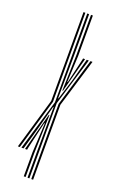

<svg xmlns="http://www.w3.org/2000/svg" viewBox="-156 -839 533 879"><g transform="rotate(20 110.5 -400.0)"><path d="M106.5 0V-125L108.2 -344.8H106.2L70.8 -214L43.5 -119.8H33.2L106.5 -367.2V-800H115.5V-598L113.8 -389.5H115.8L146.5 -487.5L176.8 -600H186.8L115.5 -366V0ZM88.2 0V-117.2L95.8 -260.8H93.2L62.2 -127.8L61 -119.8H50.8L100 -304.2H102.8L97.2 -117V0ZM124.8 0V-366.5L195 -600H204.8L133.8 -365.2V0ZM16 -119.8 88.2 -367.2V-800H97.2V-366.2L25.2 -119.8ZM120 -429.2 124.8 -605.2V-800H133.8V-602L127.8 -474.5H130L157.8 -593.8L158.8 -600H168.5L122.8 -429.2Z"/></g></svg>

Font: Big Shoulders Inline Display Thin Light
Style: Regular
Weight: 300
Version: Version 2.002